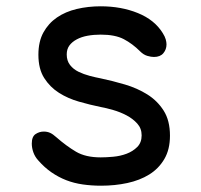

<svg xmlns="http://www.w3.org/2000/svg" viewBox="-20 -580 640 610"><path d="M301 10Q271 10 243 6Q215 2 190.5 -7.5Q166 -17 143.5 -32.5Q121 -48 101 -71Q91 -82 86 -96Q81 -110 81 -124Q81 -146 93 -154Q105 -162 119 -162Q130 -162 139 -158Q148 -154 159 -144Q191 -116 221.5 -98Q252 -80 300 -80Q317 -80 339.5 -82Q362 -84 382 -91.5Q402 -99 416 -113Q430 -127 430 -150Q430 -172 416 -187.5Q402 -203 382 -213.5Q362 -224 339.5 -230.5Q317 -237 300 -240Q266 -247 231 -257Q196 -267 167.5 -285Q139 -303 120.5 -332Q102 -361 102 -406Q102 -448 118 -477Q134 -506 161 -524.5Q188 -543 224 -551.5Q260 -560 300 -560Q365 -560 418 -538.5Q471 -517 497 -475Q504 -464 506.5 -455Q509 -446 509 -439Q509 -423 499 -411Q489 -399 469 -399Q460 -399 448 -402.5Q436 -406 425 -417Q401 -441 373.5 -455.5Q346 -470 300 -470Q278 -470 258.5 -466.5Q239 -463 224 -455Q209 -447 200.5 -435.5Q192 -424 192 -407Q192 -387 202.5 -373.5Q213 -360 229.5 -352Q246 -344 265 -339Q284 -334 300 -331Q338 -323 377 -311.5Q416 -300 448 -280Q480 -260 500 -228.5Q520 -197 520 -149Q520 -105 502 -74.5Q484 -44 454 -25.5Q424 -7 384.5 1.5Q345 10 301 10Z"/></svg>

Font: Maple Mono Normal
Style: Regular
Weight: 400
Monospace: yes
Designer: subframe7536
Version: Version 7.000